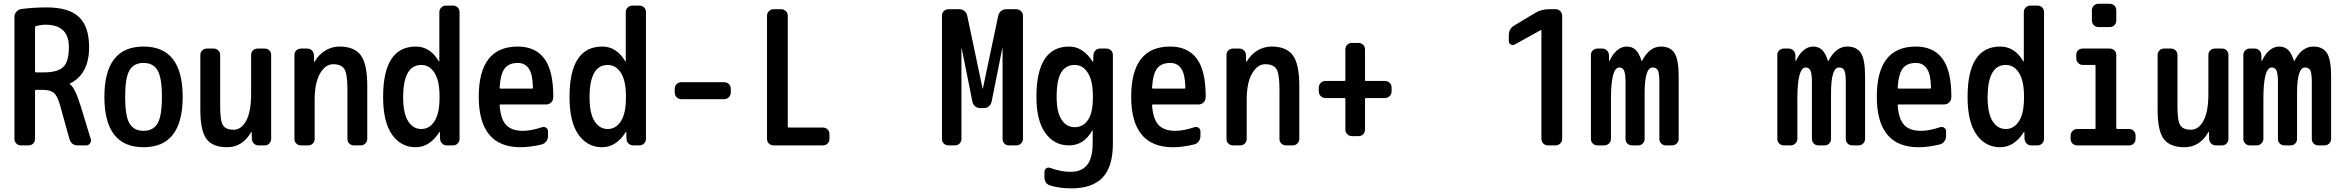

<svg xmlns="http://www.w3.org/2000/svg" viewBox="-20 -780 12540 1030"><path d="M168 -634.8V-396.5Q168 -392.6 172.9 -391.6H213.9Q290 -391.6 319.8 -420.9Q349.6 -450.2 349.6 -527.3Q349.6 -647.5 223.6 -647.5Q201.2 -647.5 173.8 -640.6Q168 -638.7 168 -634.8ZM92.8 0Q78.1 0 67.9 -9.8Q57.6 -19.5 57.6 -35.2V-690.4Q57.6 -705.1 67.9 -716.8Q78.1 -728.5 92.8 -731.4Q159.2 -740.2 230.5 -740.2Q348.6 -740.2 403.3 -689Q458 -637.7 458 -527.3Q458 -382.8 355.5 -332Q354.5 -332 353.5 -330.1Q353.5 -329.1 355.5 -328.1Q382.8 -309.6 415 -204.1L466.8 -34.2Q470.7 -21.5 462.9 -10.7Q455.1 0 442.4 0H397.5Q363.3 0 352.5 -34.2L303.7 -210Q289.1 -263.7 270 -280.8Q251 -297.9 208 -297.9H172.9Q168 -297.9 168 -293V-35.2Q168 -20.5 158.2 -10.3Q148.4 0 132.8 0Z M825.2 -402.8Q801.8 -442.4 750 -442.4Q698.2 -442.4 674.8 -402.8Q651.4 -363.3 651.4 -260.3Q651.4 -157.2 674.8 -117.7Q698.2 -78.1 750 -78.1Q801.8 -78.1 825.2 -117.7Q848.6 -157.2 848.6 -260.3Q848.6 -363.3 825.2 -402.8ZM960 -260.3Q960 9.8 750 9.8Q540 9.8 540 -260.3Q540 -530.3 750 -530.3Q960 -530.3 960 -260.3Z M1198.2 9.8Q1121.1 9.8 1087.9 -34.2Q1054.7 -78.1 1054.7 -190.4V-485.4Q1054.7 -500 1064.9 -509.8Q1075.2 -519.5 1089.8 -519.5H1126Q1140.6 -519.5 1150.9 -509.8Q1161.1 -500 1161.1 -485.4V-209Q1161.1 -131.8 1176.3 -107.9Q1191.4 -84 1233.4 -84Q1274.4 -84 1300.8 -132.3Q1327.1 -180.7 1327.1 -276.4V-485.4Q1327.1 -500 1336.9 -509.8Q1346.7 -519.5 1362.3 -519.5H1400.4Q1415 -519.5 1424.8 -509.8Q1434.6 -500 1434.6 -485.4V-35.2Q1434.6 -20.5 1424.8 -10.3Q1415 0 1400.4 0H1367.2Q1352.5 0 1342.3 -9.8Q1332 -19.5 1331.1 -35.2L1330.1 -71.3Q1330.1 -72.3 1329.1 -72.3Q1327.1 -72.3 1327.1 -71.3Q1281.2 9.8 1198.2 9.8Z M1594.7 0Q1580.1 0 1569.8 -9.8Q1559.6 -19.5 1559.6 -35.2V-485.4Q1559.6 -500 1569.8 -509.8Q1580.1 -519.5 1594.7 -519.5H1627.9Q1642.6 -519.5 1652.8 -509.8Q1663.1 -500 1664.1 -485.4L1665 -449.2Q1665 -448.2 1666 -448.2Q1668 -448.2 1668 -449.2Q1689.5 -487.3 1725.1 -508.8Q1760.7 -530.3 1801.8 -530.3Q1880.9 -530.3 1915.5 -483.4Q1950.2 -436.5 1950.2 -320.3V-35.2Q1950.2 -20.5 1939.9 -10.3Q1929.7 0 1915 0H1878.9Q1864.3 0 1854 -9.8Q1843.8 -19.5 1843.8 -35.2V-300.8Q1843.8 -382.8 1827.6 -409.2Q1811.5 -435.5 1767.6 -435.5Q1725.6 -435.5 1696.8 -385.7Q1668 -335.9 1668 -244.1V-35.2Q1668 -20.5 1658.2 -10.3Q1648.4 0 1632.8 0Z M2240.2 -431.6Q2143.6 -431.6 2142.6 -259.8Q2142.6 -171.9 2169.4 -129.9Q2196.3 -87.9 2240.2 -87.9Q2284.2 -87.9 2311 -129.9Q2337.9 -171.9 2337.9 -254.9V-264.6Q2337.9 -346.7 2311 -389.2Q2284.2 -431.6 2240.2 -431.6ZM2210 9.8Q2130.9 9.8 2083 -58.1Q2035.2 -126 2035.2 -259.8Q2035.2 -529.3 2210 -530.3Q2288.1 -530.3 2334 -451.2Q2334 -450.2 2335.9 -450.2Q2336.9 -450.2 2336.9 -451.2V-714.8Q2336.9 -729.5 2347.2 -739.7Q2357.4 -750 2372.1 -750H2410.2Q2424.8 -750 2435.1 -740.2Q2445.3 -730.5 2445.3 -714.8V-35.2Q2445.3 -20.5 2435.1 -10.3Q2424.8 0 2410.2 0H2377Q2362.3 0 2352.1 -9.8Q2341.8 -19.5 2340.8 -35.2L2339.8 -71.3Q2339.8 -72.3 2338.9 -72.3Q2336.9 -72.3 2336.9 -71.3Q2285.2 9.8 2210 9.8Z M2757.8 -442.4Q2710.9 -442.4 2688 -413.6Q2665 -384.8 2660.2 -309.6Q2660.2 -304.7 2665 -304.7H2835Q2838.9 -304.7 2838.9 -309.6Q2837.9 -379.9 2817.4 -411.1Q2796.9 -442.4 2757.8 -442.4ZM2772.5 9.8Q2548.8 9.8 2548.3 -260.3Q2547.9 -530.3 2757.8 -530.3Q2851.6 -530.3 2899.9 -465.8Q2948.2 -401.4 2948.2 -261.7Q2948.2 -260.7 2947.8 -258.3Q2947.3 -255.9 2947.3 -254.9Q2947.3 -240.2 2936 -230Q2924.8 -219.7 2910.2 -219.7H2665Q2660.2 -219.7 2660.2 -214.8Q2666 -139.6 2695.8 -108.9Q2725.6 -78.1 2785.2 -78.1Q2829.1 -78.1 2887.7 -97.7Q2899.4 -101.6 2909.7 -94.7Q2919.9 -87.9 2919.9 -75.2V-49.8Q2919.9 -34.2 2910.6 -21.5Q2901.4 -8.8 2884.8 -4.9Q2824.2 9.8 2772.5 9.8Z M3240.2 -431.6Q3143.6 -431.6 3142.6 -259.8Q3142.6 -171.9 3169.4 -129.9Q3196.3 -87.9 3240.2 -87.9Q3284.2 -87.9 3311 -129.9Q3337.9 -171.9 3337.9 -254.9V-264.6Q3337.9 -346.7 3311 -389.2Q3284.2 -431.6 3240.2 -431.6ZM3210 9.8Q3130.9 9.8 3083 -58.1Q3035.2 -126 3035.2 -259.8Q3035.2 -529.3 3210 -530.3Q3288.1 -530.3 3334 -451.2Q3334 -450.2 3335.9 -450.2Q3336.9 -450.2 3336.9 -451.2V-714.8Q3336.9 -729.5 3347.2 -739.7Q3357.4 -750 3372.1 -750H3410.2Q3424.8 -750 3435.1 -740.2Q3445.3 -730.5 3445.3 -714.8V-35.2Q3445.3 -20.5 3435.1 -10.3Q3424.8 0 3410.2 0H3377Q3362.3 0 3352.1 -9.8Q3341.8 -19.5 3340.8 -35.2L3339.8 -71.3Q3339.8 -72.3 3338.9 -72.3Q3336.9 -72.3 3336.9 -71.3Q3285.2 9.8 3210 9.8Z M3634.8 -248Q3620.1 -248 3609.9 -258.3Q3599.6 -268.6 3599.6 -284.2V-303.7Q3599.6 -318.4 3609.9 -328.6Q3620.1 -338.9 3634.8 -338.9H3865.2Q3879.9 -338.9 3890.1 -329.1Q3900.4 -319.3 3900.4 -303.7V-284.2Q3900.4 -269.5 3890.1 -258.8Q3879.9 -248 3865.2 -248Z M4129.9 0Q4115.2 0 4105 -9.8Q4094.7 -19.5 4094.7 -35.2V-695.3Q4094.7 -710 4105 -720.2Q4115.2 -730.5 4129.9 -730.5H4170.9Q4185.5 -730.5 4195.8 -720.2Q4206.1 -710 4206.1 -695.3V-100.6Q4206.1 -95.7 4210.9 -95.7H4394.5Q4409.2 -95.7 4419.4 -85.9Q4429.7 -76.2 4429.7 -60.5V-35.2Q4429.7 -20.5 4419.9 -10.3Q4410.2 0 4394.5 0Z M5068.4 0Q5053.7 0 5043.5 -9.8Q5033.2 -19.5 5033.2 -35.2V-695.3Q5033.2 -710 5043 -720.2Q5052.7 -730.5 5068.4 -730.5H5127Q5142.6 -730.5 5154.3 -720.2Q5166 -710 5168.9 -695.3L5251 -305.7Q5251 -304.7 5252 -304.7Q5252.9 -304.7 5252.9 -305.7L5335 -695.3Q5337.9 -710 5349.6 -720.2Q5361.3 -730.5 5377 -730.5H5431.6Q5446.3 -730.5 5457 -720.2Q5467.8 -710 5467.8 -695.3V-35.2Q5467.8 -20.5 5457.5 -10.3Q5447.3 0 5431.6 0H5392.6Q5377.9 0 5368.2 -9.8Q5358.4 -19.5 5358.4 -35.2V-518.6Q5358.4 -519.5 5357.4 -519.5Q5356.4 -519.5 5356.4 -518.6L5299.8 -235.4Q5296.9 -220.7 5285.6 -210.4Q5274.4 -200.2 5257.8 -200.2H5238.3Q5222.7 -200.2 5210.9 -210Q5199.2 -219.7 5196.3 -235.4L5139.6 -518.6Q5139.6 -519.5 5138.7 -519.5Q5137.7 -519.5 5137.7 -518.6V-35.2Q5137.7 -20.5 5127.9 -10.3Q5118.2 0 5102.5 0Z M5745.1 -431.6Q5697.3 -431.6 5672.9 -391.1Q5648.4 -350.6 5648.4 -259.8Q5648.4 -178.7 5674.8 -138.2Q5701.2 -97.7 5745.1 -97.7Q5790 -97.7 5816.4 -136.2Q5842.8 -174.8 5842.8 -254.9V-264.6Q5842.8 -346.7 5815.9 -389.2Q5789.1 -431.6 5745.1 -431.6ZM5540 -259.8Q5540 -529.3 5714.8 -530.3Q5790 -530.3 5841.8 -449.2Q5841.8 -448.2 5843.8 -448.2Q5844.7 -448.2 5844.7 -449.2L5845.7 -485.4Q5846.7 -500 5856.9 -509.8Q5867.2 -519.5 5881.8 -519.5H5915Q5929.7 -519.5 5939.9 -509.8Q5950.2 -500 5950.2 -485.4V-9.8Q5950.2 114.3 5895 172.4Q5839.8 230.5 5727.5 230.5Q5666 230.5 5616.2 215.8Q5583 206.1 5583 169.9V142.6Q5583 129.9 5592.8 123Q5602.5 116.2 5615.2 121.1Q5673.8 142.6 5724.6 141.6Q5782.2 141.6 5812 105Q5841.8 68.4 5841.8 -14.6V-79.1Q5841.8 -80.1 5840.8 -80.1Q5838.9 -80.1 5838.9 -79.1Q5793.9 0 5714.8 0Q5635.7 0 5587.9 -66.4Q5540 -132.8 5540 -259.8Z M6257.8 -442.4Q6210.9 -442.4 6188 -413.6Q6165 -384.8 6160.2 -309.6Q6160.2 -304.7 6165 -304.7H6335Q6338.9 -304.7 6338.9 -309.6Q6337.9 -379.9 6317.4 -411.1Q6296.9 -442.4 6257.8 -442.4ZM6272.5 9.8Q6048.8 9.8 6048.3 -260.3Q6047.9 -530.3 6257.8 -530.3Q6351.6 -530.3 6399.9 -465.8Q6448.2 -401.4 6448.2 -261.7Q6448.2 -260.7 6447.8 -258.3Q6447.3 -255.9 6447.3 -254.9Q6447.3 -240.2 6436 -230Q6424.8 -219.7 6410.2 -219.7H6165Q6160.2 -219.7 6160.2 -214.8Q6166 -139.6 6195.8 -108.9Q6225.6 -78.1 6285.2 -78.1Q6329.1 -78.1 6387.7 -97.7Q6399.4 -101.6 6409.7 -94.7Q6419.9 -87.9 6419.9 -75.2V-49.8Q6419.9 -34.2 6410.6 -21.5Q6401.4 -8.8 6384.8 -4.9Q6324.2 9.8 6272.5 9.8Z M6594.7 0Q6580.1 0 6569.8 -9.8Q6559.6 -19.5 6559.6 -35.2V-485.4Q6559.6 -500 6569.8 -509.8Q6580.1 -519.5 6594.7 -519.5H6627.9Q6642.6 -519.5 6652.8 -509.8Q6663.1 -500 6664.1 -485.4L6665 -449.2Q6665 -448.2 6666 -448.2Q6668 -448.2 6668 -449.2Q6689.5 -487.3 6725.1 -508.8Q6760.7 -530.3 6801.8 -530.3Q6880.9 -530.3 6915.5 -483.4Q6950.2 -436.5 6950.2 -320.3V-35.2Q6950.2 -20.5 6939.9 -10.3Q6929.7 0 6915 0H6878.9Q6864.3 0 6854 -9.8Q6843.8 -19.5 6843.8 -35.2V-300.8Q6843.8 -382.8 6827.6 -409.2Q6811.5 -435.5 6767.6 -435.5Q6725.6 -435.5 6696.8 -385.7Q6668 -335.9 6668 -244.1V-35.2Q6668 -20.5 6658.2 -10.3Q6648.4 0 6632.8 0Z M7089.8 -253.9Q7075.2 -253.9 7064.9 -264.6Q7054.7 -275.4 7054.7 -290V-309.6Q7054.7 -324.2 7064.9 -335Q7075.2 -345.7 7089.8 -345.7H7192.4Q7197.3 -345.7 7197.3 -349.6V-514.6Q7197.3 -529.3 7207 -539.6Q7216.8 -549.8 7232.4 -549.8H7267.6Q7282.2 -549.8 7292.5 -540Q7302.7 -530.3 7302.7 -514.6V-349.6Q7302.7 -345.7 7307.6 -345.7H7410.2Q7424.8 -345.7 7435.1 -335.4Q7445.3 -325.2 7445.3 -309.6V-290Q7445.3 -275.4 7435.1 -264.6Q7424.8 -253.9 7410.2 -253.9H7307.6Q7302.7 -253.9 7302.7 -250V-85Q7302.7 -70.3 7293 -60.1Q7283.2 -49.8 7267.6 -49.8H7232.4Q7217.8 -49.8 7207.5 -60.1Q7197.3 -70.3 7197.3 -85V-250Q7197.3 -253.9 7192.4 -253.9Z M8105.5 -541Q8095.7 -535.2 8085 -541Q8074.2 -546.9 8074.2 -558.6V-591.8Q8074.2 -627 8105.5 -644.5L8217.8 -711.9Q8248 -729.5 8284.2 -730.5H8325.2Q8339.8 -730.5 8350.1 -720.2Q8360.4 -710 8360.4 -695.3V-35.2Q8360.4 -20.5 8350.1 -10.3Q8339.8 0 8325.2 0H8284.2Q8269.5 0 8259.3 -9.8Q8249 -19.5 8249 -35.2V-618.2Q8249 -619.1 8248 -619.1H8246.1Z M8549.8 0Q8535.2 0 8524.9 -9.8Q8514.6 -19.5 8514.6 -35.2V-485.4Q8514.6 -500 8524.9 -509.8Q8535.2 -519.5 8549.8 -519.5H8575.2Q8589.8 -519.5 8600.1 -509.8Q8610.4 -500 8611.3 -485.4L8612.3 -454.1Q8612.3 -452.1 8613.3 -452.1Q8615.2 -452.1 8615.2 -454.1Q8630.9 -490.2 8655.3 -510.3Q8679.7 -530.3 8706.1 -530.3Q8735.4 -530.3 8753.9 -513.2Q8772.5 -496.1 8786.1 -454.1Q8786.1 -452.1 8788.1 -452.1Q8789.1 -452.1 8789.1 -454.1Q8829.1 -530.3 8889.6 -530.3Q8940.4 -530.3 8962.9 -495.6Q8985.4 -460.9 8985.4 -370.1V-35.2Q8985.4 -20.5 8975.1 -10.3Q8964.8 0 8950.2 0H8917Q8902.3 0 8892.1 -9.8Q8881.8 -19.5 8881.8 -35.2V-349.6Q8880.9 -389.6 8873 -403.8Q8865.2 -418 8845.7 -418Q8802.7 -418 8802.7 -280.3V-35.2Q8802.7 -20.5 8793 -10.3Q8783.2 0 8767.6 0H8735.4Q8720.7 0 8710.4 -9.8Q8700.2 -19.5 8700.2 -35.2V-349.6Q8699.2 -388.7 8691.4 -403.3Q8683.6 -418 8667 -418Q8622.1 -418 8622.1 -250V-35.2Q8622.1 -20.5 8611.3 -10.3Q8600.6 0 8585.9 0Z M9549.8 0Q9535.2 0 9524.9 -9.8Q9514.6 -19.5 9514.6 -35.2V-485.4Q9514.6 -500 9524.9 -509.8Q9535.2 -519.5 9549.8 -519.5H9575.2Q9589.8 -519.5 9600.1 -509.8Q9610.4 -500 9611.3 -485.4L9612.3 -454.1Q9612.3 -452.1 9613.3 -452.1Q9615.2 -452.1 9615.2 -454.1Q9630.9 -490.2 9655.3 -510.3Q9679.7 -530.3 9706.1 -530.3Q9735.4 -530.3 9753.9 -513.2Q9772.5 -496.1 9786.1 -454.1Q9786.1 -452.1 9788.1 -452.1Q9789.1 -452.1 9789.1 -454.1Q9829.1 -530.3 9889.6 -530.3Q9940.4 -530.3 9962.9 -495.6Q9985.4 -460.9 9985.4 -370.1V-35.2Q9985.4 -20.5 9975.1 -10.3Q9964.8 0 9950.2 0H9917Q9902.3 0 9892.1 -9.8Q9881.8 -19.5 9881.8 -35.2V-349.6Q9880.9 -389.6 9873 -403.8Q9865.2 -418 9845.7 -418Q9802.7 -418 9802.7 -280.3V-35.2Q9802.7 -20.5 9793 -10.3Q9783.2 0 9767.6 0H9735.4Q9720.7 0 9710.4 -9.8Q9700.2 -19.5 9700.2 -35.2V-349.6Q9699.2 -388.7 9691.4 -403.3Q9683.6 -418 9667 -418Q9622.1 -418 9622.1 -250V-35.2Q9622.1 -20.5 9611.3 -10.3Q9600.6 0 9585.9 0Z M10257.8 -442.4Q10210.9 -442.4 10188 -413.6Q10165 -384.8 10160.2 -309.6Q10160.2 -304.7 10165 -304.7H10335Q10338.9 -304.7 10338.9 -309.6Q10337.9 -379.9 10317.4 -411.1Q10296.9 -442.4 10257.8 -442.4ZM10272.5 9.8Q10048.8 9.8 10048.3 -260.3Q10047.9 -530.3 10257.8 -530.3Q10351.6 -530.3 10399.9 -465.8Q10448.2 -401.4 10448.2 -261.7Q10448.2 -260.7 10447.8 -258.3Q10447.3 -255.9 10447.3 -254.9Q10447.3 -240.2 10436 -230Q10424.8 -219.7 10410.2 -219.7H10165Q10160.2 -219.7 10160.2 -214.8Q10166 -139.6 10195.8 -108.9Q10225.6 -78.1 10285.2 -78.1Q10329.1 -78.1 10387.7 -97.7Q10399.4 -101.6 10409.7 -94.7Q10419.9 -87.9 10419.9 -75.2V-49.8Q10419.9 -34.2 10410.6 -21.5Q10401.4 -8.8 10384.8 -4.9Q10324.2 9.8 10272.5 9.8Z M10740.2 -431.6Q10643.6 -431.6 10642.6 -259.8Q10642.6 -171.9 10669.4 -129.9Q10696.3 -87.9 10740.2 -87.9Q10784.2 -87.9 10811 -129.9Q10837.9 -171.9 10837.9 -254.9V-264.6Q10837.9 -346.7 10811 -389.2Q10784.2 -431.6 10740.2 -431.6ZM10710 9.8Q10630.9 9.8 10583 -58.1Q10535.2 -126 10535.2 -259.8Q10535.2 -529.3 10710 -530.3Q10788.1 -530.3 10834 -451.2Q10834 -450.2 10835.9 -450.2Q10836.9 -450.2 10836.9 -451.2V-714.8Q10836.9 -729.5 10847.2 -739.7Q10857.4 -750 10872.1 -750H10910.2Q10924.8 -750 10935.1 -740.2Q10945.3 -730.5 10945.3 -714.8V-35.2Q10945.3 -20.5 10935.1 -10.3Q10924.8 0 10910.2 0H10877Q10862.3 0 10852.1 -9.8Q10841.8 -19.5 10840.8 -35.2L10839.8 -71.3Q10839.8 -72.3 10838.9 -72.3Q10836.9 -72.3 10836.9 -71.3Q10785.2 9.8 10710 9.8Z M11123 0Q11108.4 0 11098.1 -9.8Q11087.9 -19.5 11087.9 -35.2V-51.8Q11087.9 -66.4 11098.1 -77.1Q11108.4 -87.9 11123 -87.9H11216.8Q11221.7 -87.9 11221.7 -91.8V-427.7Q11221.7 -431.6 11216.8 -431.6H11153.3Q11138.7 -431.6 11128.4 -442.4Q11118.2 -453.1 11118.2 -467.8V-485.4Q11118.2 -500 11127.9 -509.8Q11137.7 -519.5 11153.3 -519.5H11297.9Q11312.5 -519.5 11322.8 -509.8Q11333 -500 11333 -485.4V-91.8Q11333 -87.9 11337.9 -87.9H11402.3Q11417 -87.9 11426.8 -77.6Q11436.5 -67.4 11436.5 -51.8V-35.2Q11436.5 -20.5 11426.8 -10.3Q11417 0 11402.3 0ZM11237.3 -759.8H11297.9Q11312.5 -759.8 11322.8 -750Q11333 -740.2 11333 -724.6V-669.9Q11333 -655.3 11323.2 -645Q11313.5 -634.8 11297.9 -634.8H11237.3Q11222.7 -634.8 11212.4 -645Q11202.1 -655.3 11202.1 -669.9V-724.6Q11202.1 -739.3 11212.4 -749.5Q11222.7 -759.8 11237.3 -759.8Z M11698.2 9.8Q11621.1 9.8 11587.9 -34.2Q11554.7 -78.1 11554.7 -190.4V-485.4Q11554.7 -500 11564.9 -509.8Q11575.2 -519.5 11589.8 -519.5H11626Q11640.6 -519.5 11650.9 -509.8Q11661.1 -500 11661.1 -485.4V-209Q11661.1 -131.8 11676.3 -107.9Q11691.4 -84 11733.4 -84Q11774.4 -84 11800.8 -132.3Q11827.1 -180.7 11827.1 -276.4V-485.4Q11827.1 -500 11836.9 -509.8Q11846.7 -519.5 11862.3 -519.5H11900.4Q11915 -519.5 11924.8 -509.8Q11934.6 -500 11934.6 -485.4V-35.2Q11934.6 -20.5 11924.8 -10.3Q11915 0 11900.4 0H11867.2Q11852.5 0 11842.3 -9.8Q11832 -19.5 11831.1 -35.2L11830.1 -71.3Q11830.1 -72.3 11829.1 -72.3Q11827.1 -72.3 11827.1 -71.3Q11781.2 9.8 11698.2 9.8Z M12049.8 0Q12035.2 0 12024.9 -9.8Q12014.6 -19.5 12014.6 -35.2V-485.4Q12014.6 -500 12024.9 -509.8Q12035.2 -519.5 12049.8 -519.5H12075.2Q12089.8 -519.5 12100.1 -509.8Q12110.4 -500 12111.3 -485.4L12112.3 -454.1Q12112.3 -452.1 12113.3 -452.1Q12115.2 -452.1 12115.2 -454.1Q12130.9 -490.2 12155.3 -510.3Q12179.7 -530.3 12206.1 -530.3Q12235.4 -530.3 12253.9 -513.2Q12272.5 -496.1 12286.1 -454.1Q12286.1 -452.1 12288.1 -452.1Q12289.1 -452.1 12289.1 -454.1Q12329.1 -530.3 12389.6 -530.3Q12440.4 -530.3 12462.9 -495.6Q12485.4 -460.9 12485.4 -370.1V-35.2Q12485.4 -20.5 12475.1 -10.3Q12464.8 0 12450.2 0H12417Q12402.3 0 12392.1 -9.8Q12381.8 -19.5 12381.8 -35.2V-349.6Q12380.9 -389.6 12373 -403.8Q12365.2 -418 12345.7 -418Q12302.7 -418 12302.7 -280.3V-35.2Q12302.7 -20.5 12293 -10.3Q12283.2 0 12267.6 0H12235.4Q12220.7 0 12210.4 -9.8Q12200.2 -19.5 12200.2 -35.2V-349.6Q12199.2 -388.7 12191.4 -403.3Q12183.6 -418 12167 -418Q12122.1 -418 12122.1 -250V-35.2Q12122.1 -20.5 12111.3 -10.3Q12100.6 0 12085.9 0Z"/></svg>

Font: Rounded-L Mgen+ 1m medium
Style: Regular
Weight: 500
Designer: [Source Han Sans]
Ryoko NISHIZUKA  (kana & ideographs); Paul D. Hunt (Latin, Greek & Cyrillic); Wenlong ZHANG  (bopomofo
Version: Version 1.059.20150602